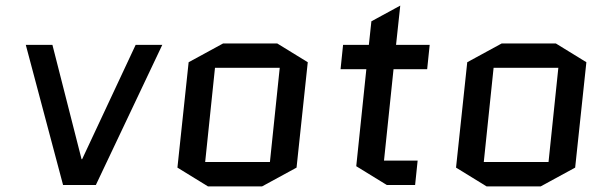

<svg xmlns="http://www.w3.org/2000/svg" viewBox="-20 -660 2146 685"><path d="M167 -500 271 -92H273L464 -500H559L322 0H205L72 -500Z M1038 -62 915 5H722L613 -62L653 -438L776 -505H969L1078 -438ZM747 -418 712 -82H943L978 -418Z M1195 -413 1204 -500H1296L1305 -584L1408 -640L1393 -500H1513L1504 -413H1384L1350 -87H1470L1461 0H1360L1251 -67L1287 -413Z M2032 -62 1909 5H1716L1607 -62L1647 -438L1770 -505H1963L2072 -438ZM1741 -418 1706 -82H1937L1972 -418Z"/></svg>

Font: Quantico
Style: Italic
Weight: 400
Italic angle: -12°
Designer: Matt Desmond
Foundry: MADtype
Version: Version 2.002